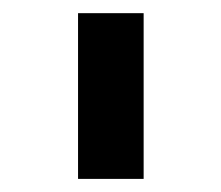

<svg xmlns="http://www.w3.org/2000/svg" viewBox="-20 -710 338 293"><path d="M99.1 -437V-689.9H199.2V-437Z"/></svg>

Font: HK Grotesk Legacy
Style: Bold
Weight: 700
Designer: Alfredo Marco Pradil
Foundry: Hanken Design Co.
Version: Version 2.022;PS 002.022;hotconv 1.0.88;makeotf.lib2.5.64775